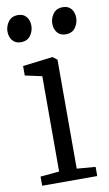

<svg xmlns="http://www.w3.org/2000/svg" viewBox="-90 -823 493 867"><g transform="rotate(-10 156.0 -389.0)"><path d="M31 0V-42L117.5 -50V-487L40 -504V-547.5L175.5 -564H178.5L198 -548.5V-49L283.5 -42V0ZM49 -655Q24.5 -655 11 -671.5Q-2.5 -688 -2.5 -712.5Q-2.5 -737 12.5 -757.5Q27.5 -778 56 -778H57Q82 -778 95.2 -761.5Q108.5 -745 108.5 -720.5Q108.5 -696 93.8 -675.5Q79 -655 50 -655ZM254.5 -655Q230 -655 216.5 -671.5Q203 -688 203 -712.5Q203 -737 218 -757.5Q233 -778 261.5 -778H262.5Q287.5 -778 300.8 -761.5Q314 -745 314 -720.5Q314 -696 299.2 -675.5Q284.5 -655 255.5 -655Z"/></g></svg>

Font: Merriweather 24pt Light
Style: Regular
Weight: 300
Designer: Eben Sorkin
Foundry: Eben Sorkin
Version: Version 2.100